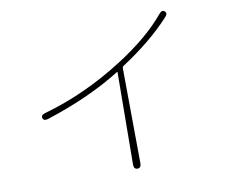

<svg xmlns="http://www.w3.org/2000/svg" viewBox="-82 -853 1164 974"><g transform="rotate(-10 500.0 -366.0)"><path d="M550 17Q531 17 531 -7L535 -481Q535 -486 531 -483Q370 -382 147 -310Q124 -303 119 -319Q114 -335 137 -342Q348 -401 546 -527Q707 -629 796 -737Q812 -756 825 -744Q838 -733 821 -715Q722 -607 571 -509Q565 -505 565 -497L569 -7Q569 17 550 17Z"/></g></svg>

Font: Resource Han Rounded JP ExtraLight
Style: Regular
Weight: 250
Designer: Cyano Hao (round all glyphs); Ryoko NISHIZUKA 西塚涼子 (kana, bopomofo & ideographs); Paul D. Hunt (Latin, Greek & Cyrillic)
Foundry: Cyano Hao
Version: 0.990